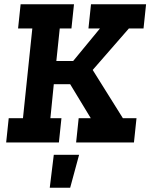

<svg xmlns="http://www.w3.org/2000/svg" viewBox="-20 -670 707 903"><path d="M350 -114H407L310 -274H233L217 -114H269L257 0H9L21 -114H88L132 -536H65L77 -650H328L316 -536H261L245 -383H324L450 -536H396L408 -650H667L655 -536H586L416 -341L558 -114H622L610 0H338ZM352 58 310 213H214L233 58Z"/></svg>

Font: Zilla Slab
Style: Bold Italic
Weight: 700
Italic angle: -6°
Designer: Typotheque.com
Foundry: Typotheque type foundry
Version: Version 1.1; 2017; ttfautohint (v1.6)